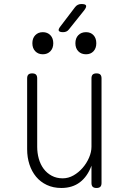

<svg xmlns="http://www.w3.org/2000/svg" viewBox="-20 -925 640 955"><path d="M435 -195V-535Q435 -548 441 -554Q447 -560 460 -560Q473 -560 479 -554Q485 -548 485 -535V-15Q485 -2 479 4Q473 10 460 10Q447 10 441 4Q435 -2 435 -15V-101Q415 -47 377.5 -18.5Q340 10 285 10Q245 10 213 -5Q181 -20 159.5 -46Q138 -72 126.5 -107Q115 -142 115 -183V-535Q115 -548 121 -554Q127 -560 140 -560Q153 -560 159 -554Q165 -548 165 -535V-195Q165 -164 173 -135.5Q181 -107 197 -85.5Q213 -64 237 -51Q261 -38 292 -38Q320 -38 345.5 -52.5Q371 -67 391 -90Q411 -113 423 -141Q435 -169 435 -195ZM294 -765Q276 -765 272.5 -772Q269 -779 280 -793L353 -889Q359 -897 367 -901Q375 -905 385 -905Q405 -905 408 -897.5Q411 -890 399 -874L323 -779Q318 -772 310.5 -768.5Q303 -765 294 -765ZM408 -655Q384 -655 369.5 -670Q355 -685 355 -710Q355 -735 369.5 -750Q384 -765 408 -765Q431 -765 445 -750Q459 -735 459 -710Q459 -685 445 -670Q431 -655 408 -655ZM193 -655Q170 -655 155.5 -670Q141 -685 141 -710Q141 -735 155.5 -750Q170 -765 193 -765Q216 -765 230.5 -750Q245 -735 245 -710Q245 -685 230.5 -670Q216 -655 193 -655Z"/></svg>

Font: Maple Mono Thin
Style: Regular
Weight: 250
Monospace: yes
Designer: subframe7536
Version: Version 7.000